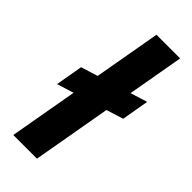

<svg xmlns="http://www.w3.org/2000/svg" viewBox="-234 -762 803 803"><g transform="rotate(45 168.0 -360.0)"><path d="M17 -280 38 -401 336 -494 315 -373ZM38 0 165 -720H305L178 0Z"/></g></svg>

Font: DM Sans ExtraBold
Style: Italic
Weight: 800
Italic angle: -10°
Designer: Colophon Foundry, Jonny Pinhorn
Foundry: Colophon Foundry
Version: Version 4.004;gftools[0.9.30]